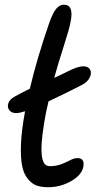

<svg xmlns="http://www.w3.org/2000/svg" viewBox="-20 -804 404 811"><path d="M184.1 -13.2Q156.7 -13.2 137 -19.5Q117.2 -25.9 99.4 -46.1Q81.5 -66.4 74 -100.8Q66.4 -135.3 68.6 -194.3Q70.8 -253.4 85.9 -334Q61.5 -326.2 47.9 -326.2Q29.3 -326.2 19.5 -338.4Q9.8 -350.6 15.1 -367.4Q20.5 -384.3 42 -396Q64.9 -409.2 106 -429.2Q135.7 -556.6 190.9 -715.8Q205.6 -753.4 219 -768.8Q232.4 -784.2 250 -784.2Q293.5 -784.2 277.8 -710Q272.9 -682.1 248.8 -607.4Q224.6 -532.7 209 -475.1Q243.2 -490.7 263.2 -501Q308.1 -523.9 332 -523.9Q353 -523.9 360.6 -509.8Q368.2 -495.6 358.9 -476.6Q349.6 -457.5 327.1 -445.8Q252.9 -407.7 185.1 -376Q181.2 -357.9 174.8 -331.1Q164.6 -277.8 159.7 -237.5Q154.8 -197.3 155 -171.6Q155.3 -146 159.9 -130.1Q164.6 -114.3 171.9 -108.2Q179.2 -102.1 189.9 -102.1Q217.8 -102.1 239.5 -110.6Q261.2 -119.1 277.3 -127.7Q293.5 -136.2 307.1 -136.2Q338.9 -136.2 332 -99.1Q324.7 -64 279.8 -38.6Q234.9 -13.2 184.1 -13.2Z"/></svg>

Font: Shantell Sans Irregular Bouncy
Style: Italic
Weight: 400
Italic angle: -11.31°
Designer: Stephen Nixon, Anya Danilova, Shantell Martin
Foundry: Arrow Type
Version: Version 1.006;[9816181b4]